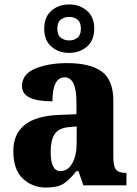

<svg xmlns="http://www.w3.org/2000/svg" viewBox="-20 -834 616 864"><path d="M187 10Q239 10 265.5 -7Q292 -24 324 -64H333L355 0H549V-56H546Q514 -56 502 -71Q490 -86 490 -126V-380Q490 -474 438 -512Q386 -550 282 -550Q199 -550 139 -525.5Q79 -501 79 -446Q79 -378 216 -378Q216 -486 271 -486Q324 -486 324 -374V-320L248 -317Q40 -310 40 -154Q40 -70 83 -30Q126 10 187 10ZM252 -64Q208 -64 208 -150Q208 -203 226 -230.5Q244 -258 291 -262L325 -265V-191Q325 -134 305 -99Q285 -64 252 -64ZM291 -596Q338 -596 371 -624Q404 -652 404 -705Q404 -758 371 -786Q338 -814 291 -814Q244 -814 211.5 -786Q179 -758 179 -705Q179 -652 211.5 -624Q244 -596 291 -596ZM291 -652Q270 -652 254 -664Q238 -676 238 -705Q238 -734 254 -746Q270 -758 291 -758Q313 -758 328.5 -746Q344 -734 344 -705Q344 -676 328.5 -664Q313 -652 291 -652Z"/></svg>

Font: Noto Serif SemiCondensed Extra
Style: Regular
Weight: 800
Width: 4
Designer: Monotype Design Team
Foundry: Monotype Imaging Inc.
Version: Version 1.002